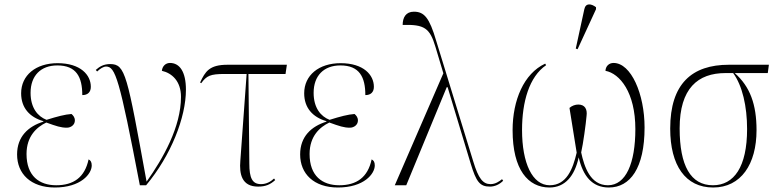

<svg xmlns="http://www.w3.org/2000/svg" viewBox="-20 -824 3459 854"><path d="M224 10C340 10 388 -51 388 -88C388 -103 383 -111 374 -115C357 -35 307 0 230 0C155 0 98 -41 98 -139C98 -219 144 -259 186 -279C230 -263 251 -256 277 -256C296 -256 313 -269 313 -288C313 -302 306 -310 298 -317C269 -315 235 -306 187 -291C148 -306 116 -344 116 -411C116 -487 161 -533 235 -533C320 -533 346 -481 346 -401C370 -401 384 -414 384 -438C384 -490 339 -543 236 -543C139 -543 74 -489 74 -409C74 -345 111 -303 173 -285V-283C106 -262 56 -217 56 -137C56 -51 117 10 224 10Z M602 0H630C741 -133 807 -302 807 -425C807 -505 779 -544 736 -544C717 -544 702 -530 700 -509C744 -499 785 -464 785 -393C785 -260 706 -120 632 -16C545 -493 538 -539 470 -539C441 -539 423 -528 406 -513L412 -506C426 -519 440 -528 452 -528C493 -528 511 -476 602 0Z M1128 6C1161 6 1182 -3 1204 -23L1199 -30C1185 -17 1166 -5 1141 -5C1102 -5 1089 -32 1089 -97L1085 -495H1250L1256 -536H992C911 -536 893 -506 870 -457L875 -454C899 -487 915 -495 980 -495H1077L1049 -109C1044 -50 1055 6 1128 6Z M1483 10C1599 10 1647 -51 1647 -88C1647 -103 1642 -111 1633 -115C1616 -35 1566 0 1489 0C1414 0 1357 -41 1357 -139C1357 -219 1403 -259 1445 -279C1489 -263 1510 -256 1536 -256C1555 -256 1572 -269 1572 -288C1572 -302 1565 -310 1557 -317C1528 -315 1494 -306 1446 -291C1407 -306 1375 -344 1375 -411C1375 -487 1420 -533 1494 -533C1579 -533 1605 -481 1605 -401C1629 -401 1643 -414 1643 -438C1643 -490 1598 -543 1495 -543C1398 -543 1333 -489 1333 -409C1333 -345 1370 -303 1432 -285V-283C1365 -262 1315 -217 1315 -137C1315 -51 1376 10 1483 10Z M1736 0H1787L1967 -436H1971L2074 -95C2098 -16 2114 6 2159 6C2180 6 2201 -3 2218 -20L2213 -27C2202 -18 2184 -5 2162 -5C2128 -5 2108 -30 2085 -106L1920 -643C1890 -745 1867 -772 1821 -772C1785 -772 1771 -746 1771 -713C1868 -716 1892 -699 1917 -615L1952 -498Z M2549 -605 2631 -783V-792C2610 -808 2585 -812 2579 -783L2541 -608ZM2424 10C2494 10 2536 -42 2554 -124C2573 -42 2613 10 2688 10C2783 10 2847 -76 2847 -257C2847 -406 2787 -544 2709 -544C2689 -544 2674 -530 2673 -509C2737 -497 2806 -413 2806 -250C2806 -98 2764 0 2684 0C2606 0 2579 -81 2565 -146C2574 -185 2586 -273 2589 -309C2593 -339 2581 -359 2552 -359C2539 -359 2524 -354 2513 -344C2524 -277 2533 -220 2545 -145C2528 -72 2500 0 2425 0C2348 0 2302 -98 2302 -246C2302 -371 2334 -483 2409 -534L2405 -541C2310 -497 2260 -378 2260 -245C2260 -69 2329 10 2424 10Z M3152 10C3276 10 3345 -94 3345 -245C3345 -360 3316 -439 3248 -499H3395L3400 -536H3222C3058 -536 2961 -452 2961 -252C2961 -88 3029 10 3152 10ZM3151 0C3052 0 3003 -87 3003 -253C3003 -431 3084 -499 3207 -499H3241C3282 -443 3303 -351 3303 -250C3303 -82 3245 0 3151 0Z"/></svg>

Font: Noto Serif Display SemiCondensed ExtraLight
Style: Regular
Weight: 200
Width: 4
Designer: Monotype Design Team
Foundry: Monotype Imaging Inc.
Version: Version 2.009